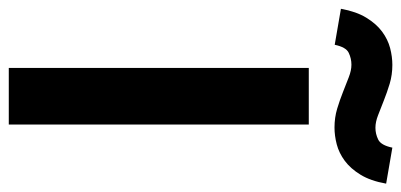

<svg xmlns="http://www.w3.org/2000/svg" viewBox="-302 -672 935 448"><g transform="rotate(90 166.0 -447.5)"><path d="M100 0V-700H232V0ZM-38 -775Q-31.5 -811 -17.2 -834.2Q-3 -857.5 15.2 -871Q33.5 -884.5 53.8 -889.8Q74 -895 93 -895Q116 -895 136.8 -888.8Q157.5 -882.5 175.8 -875.2Q194 -868 210 -861.8Q226 -855.5 239.5 -855.5Q254 -855.5 267.2 -862Q280.5 -868.5 286 -895L370 -880.5Q363.5 -844 349.2 -820.8Q335 -797.5 316.8 -784Q298.5 -770.5 278.2 -765.2Q258 -760 239 -760Q216 -760 195.2 -766.2Q174.5 -772.5 156.2 -779.8Q138 -787 122 -793.2Q106 -799.5 92.5 -799.5Q78 -799.5 64.8 -793.2Q51.5 -787 46 -760.5Z"/></g></svg>

Font: Science Gothic
Style: Regular
Weight: 400
Designer: Thomas Phinney, Vassil Kateliev, Brandon Buerkle
Foundry: Font Detective LLC
Version: Version 1.018